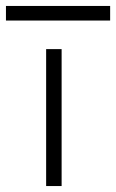

<svg xmlns="http://www.w3.org/2000/svg" viewBox="-65 -625 390 645"><path d="M90 -460V0H142V-460ZM-45 -556H305V-605H-45Z"/></svg>

Font: Jost Light
Style: Regular
Weight: 300
Version: Version 3.710